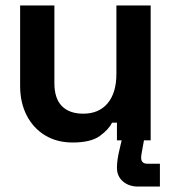

<svg xmlns="http://www.w3.org/2000/svg" viewBox="-20 -516 632 706"><path d="M54 -200V-496H180V-210Q180 -154 207.5 -126Q235 -98 286 -98Q344 -98 376 -136.5Q408 -175 408 -244V-496H534V0H410V-65H392Q380 -40 347 -16Q314 8 247 8Q189 8 145.5 -18.5Q102 -45 78 -92Q54 -139 54 -200ZM488 170Q454 170 432 151Q410 132 410 101Q410 86 412.5 69Q415 52 419 36L432 -20H513L503 35Q502 42 500.5 49.5Q499 57 499 64Q499 86 522 86H568V170Z"/></svg>

Font: Space Grotesk Frontify
Style: Bold
Weight: 700
Designer: Florian Karsten
Version: Version 2.000